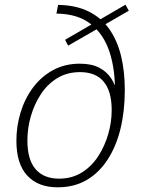

<svg xmlns="http://www.w3.org/2000/svg" viewBox="-20 -793 611 820"><path d="M226 7Q143 7 96.5 -43Q50 -93 50 -192Q50 -254 68 -313Q86 -372 121 -419Q156 -466 206.5 -493.5Q257 -521 321 -521Q371 -521 403.5 -504Q436 -487 455 -458Q474 -429 481 -393L471 -392Q473 -494 448 -570.5Q423 -647 367.5 -690.5Q312 -734 221 -735L228 -772Q304 -771 358.5 -744Q413 -717 447 -668.5Q481 -620 497 -554Q513 -488 513 -408Q513 -318 494.5 -242.5Q476 -167 439 -110.5Q402 -54 349 -23.5Q296 7 226 7ZM232 -30Q287 -30 329 -56Q371 -82 399 -125Q427 -168 442 -219.5Q457 -271 457 -323Q457 -403 423 -444Q389 -485 322 -485Q267 -485 225 -459.5Q183 -434 155 -391.5Q127 -349 112 -297.5Q97 -246 97 -193Q97 -111 132 -70.5Q167 -30 232 -30ZM271 -598 258 -623 516 -773 530 -747Z"/></svg>

Font: Bitter Thin Light
Style: Italic
Weight: 300
Italic angle: -9°
Version: Version 2.002